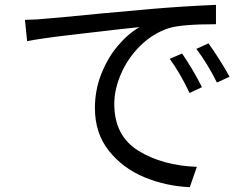

<svg xmlns="http://www.w3.org/2000/svg" viewBox="-20 -740 1040 793"><path d="M171 -663Q183 -664 200 -665.5Q217 -667 240 -669Q378 -683 605 -703Q733 -714 872 -720V-640Q732 -640 678 -624Q611 -602 559.5 -551Q508 -500 480 -435.5Q452 -371 452 -311Q452 -179 551.5 -117.5Q651 -56 793 -51L764 33Q666 29 576.5 -8Q487 -45 429.5 -117.5Q372 -190 372 -294Q372 -367 398 -433.5Q424 -500 466 -550Q508 -600 556 -628L481 -620Q383 -609 265 -595Q147 -581 92 -570L83 -658Q137 -659 171 -663ZM928 -423 876 -399Q836 -479 791 -538L841 -561Q860 -535 885.5 -495Q911 -455 928 -423ZM814 -380 763 -356Q723 -440 681 -497L732 -519Q751 -492 775 -451.5Q799 -411 814 -380Z"/></svg>

Font: Noto Sans SC
Style: Regular
Weight: 400
Designer: Ryoko NISHIZUKA ____ (kana & ideographs); Paul D. Hunt (Latin, Greek & Cyrillic); Wenlong ZHANG ___ (bopomofo); Sandoll 
Foundry: Adobe Systems Incorporated
Version: Version 1.004